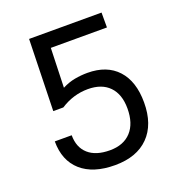

<svg xmlns="http://www.w3.org/2000/svg" viewBox="-128 -798 842 912"><g transform="rotate(-20 293.0 -341.5)"><path d="M299.8 9.8Q189.5 9.8 128.9 -43.7Q68.4 -97.2 68.4 -194.3H153.8Q153.8 -132.8 191.9 -98.9Q230 -64.9 300.8 -64.9Q370.1 -64.9 408.2 -106.4Q446.3 -147.9 446.3 -223.6Q446.3 -295.4 408.2 -334.7Q370.1 -374 300.3 -374Q226.6 -374 161.6 -332H110.8L120.1 -693.4H486.3V-618.2H202.6L196.3 -418.9Q228.5 -435.5 260.5 -441.4Q292.5 -447.3 324.7 -447.3Q422.9 -447.3 476.6 -388.7Q530.3 -330.1 530.3 -223.6Q530.3 -112.3 470 -51.3Q409.7 9.8 299.8 9.8Z"/></g></svg>

Font: Cascadia Code PL SemiLight
Style: Regular
Weight: 350
Monospace: yes
Designer: Aaron Bell
Foundry: Saja Typeworks
Version: Version 2404.023; ttfautohint (v1.8.4)